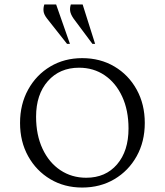

<svg xmlns="http://www.w3.org/2000/svg" viewBox="-20 -832 740 862"><path d="M349 10Q269 10 206 -27.5Q143 -65 106.5 -130.5Q70 -196 70 -280Q70 -364 106.5 -430Q143 -496 206 -533.5Q269 -571 349 -571Q430 -571 493.5 -533.5Q557 -496 593.5 -430Q630 -364 630 -280Q630 -196 593.5 -130.5Q557 -65 493.5 -27.5Q430 10 349 10ZM367 -34Q454 -34 505.5 -94Q557 -154 557 -255Q557 -337 528.5 -398.5Q500 -460 450 -494Q400 -528 335 -528Q248 -528 195 -468Q142 -408 142 -308Q142 -226 171 -164Q200 -102 251 -68Q302 -34 367 -34ZM281 -635 191 -749Q177 -767 175.5 -782Q174 -797 179 -812H232L294 -635ZM395 -635 310 -749Q297 -768 295 -782.5Q293 -797 298 -812H351L407 -635Z"/></svg>

Font: Spectral SC Light
Style: Regular
Weight: 300
Designer: Jean-Baptiste Levee
Foundry: Production Type
Version: Version 2.001